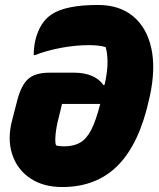

<svg xmlns="http://www.w3.org/2000/svg" viewBox="-20 -737 640 774"><path d="M375 -717Q462 -717 517 -671Q572 -625 590 -542.5Q608 -460 584 -349L582 -341Q543 -160 456.5 -71.5Q370 17 231 17Q154 17 101.5 -18.5Q49 -54 29 -115.5Q9 -177 29 -253L50 -334Q66 -395 94.5 -419.5Q123 -444 179 -444H279Q320 -444 350.5 -431Q381 -418 397 -394L402 -396Q414 -452 413.5 -487.5Q413 -523 406 -547Q381 -555 339 -555Q285 -555 228 -544.5Q171 -534 121 -515H116Q116 -548 123 -577Q141 -648 188 -679Q245 -717 375 -717ZM238 -147Q277 -147 303 -162Q329 -177 348 -214Q367 -251 384 -318H230L217 -264Q207 -227 204 -194.5Q201 -162 206 -151Q219 -147 238 -147Z"/></svg>

Font: Recursive Mn Csl St Blk
Style: Italic
Weight: 900
Italic angle: -15°
Monospace: yes
Version: Version 1.079;hotconv 1.0.112;makeotfexe 2.5.65598; ttfautoh